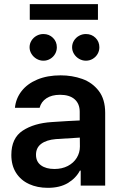

<svg xmlns="http://www.w3.org/2000/svg" viewBox="-20 -904 590 935"><path d="M232.4 -309.6Q316.9 -315.4 368.2 -317.4V-359.4Q368.2 -398.9 343.3 -420.7Q318.4 -442.4 272.5 -442.4Q231.9 -442.4 206.1 -425.3Q180.2 -408.2 172.9 -378.9H52.7Q57.1 -424.3 85 -460.2Q112.8 -496.1 161.6 -516.6Q210.4 -537.1 275.4 -537.1Q331.1 -537.1 380.1 -519.8Q429.2 -502.4 460.7 -461.7Q492.2 -420.9 492.2 -354.5V0H373V-73.2H369.1Q349.6 -36.1 310.5 -12.7Q271.5 10.7 212.9 10.7Q161.6 10.7 121.3 -7.8Q81.1 -26.4 58.1 -62.5Q35.2 -98.6 35.2 -149.4Q35.2 -231.4 90.6 -267.8Q146 -304.2 232.4 -309.6ZM245.1 -81.1Q281.7 -81.1 310.1 -95.7Q338.4 -110.4 353.8 -135.5Q369.1 -160.6 369.1 -190.4L368.7 -233.9L252 -226.6Q206.1 -222.7 180.7 -203.6Q155.3 -184.6 155.3 -150.4Q155.3 -116.7 179.7 -98.9Q204.1 -81.1 245.1 -81.1ZM124 -673.8Q124 -691.4 133.3 -706.3Q142.6 -721.2 158 -729.7Q173.3 -738.3 191.4 -738.3Q219.2 -738.3 238 -719.7Q256.8 -701.2 256.8 -673.8Q256.8 -656.2 248.3 -641.4Q239.7 -626.5 224.6 -617.4Q209.5 -608.4 191.4 -608.4Q173.8 -608.4 158.2 -617.4Q142.6 -626.5 133.3 -641.6Q124 -656.7 124 -673.8ZM331.1 -673.8Q331.1 -691.4 340.3 -706.3Q349.6 -721.2 365 -729.7Q380.4 -738.3 398.4 -738.3Q426.3 -738.3 445.1 -719.7Q463.9 -701.2 463.9 -673.8Q463.9 -656.2 455.3 -641.4Q446.8 -626.5 431.6 -617.4Q416.5 -608.4 398.4 -608.4Q380.9 -608.4 365.2 -617.4Q349.6 -626.5 340.3 -641.6Q331.1 -656.7 331.1 -673.8ZM457 -807.6H125V-883.8H457Z"/></svg>

Font: Pretendard JP SemiBold
Style: Regular
Weight: 600
Designer: Base glyphs from Inter by Rasmus Andersson; Hangeul glyphs from Noto Sans CJK(Source Han Sans) by Jang Soo-young and Kan
Foundry: Kil Hyung-jin
Version: Version 1.309